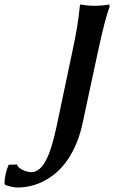

<svg xmlns="http://www.w3.org/2000/svg" viewBox="-196 -671 536 860"><path d="M56.2 -99.1 128.9 -443.8Q154.3 -562 161.1 -640.1Q161.1 -640.6 162.1 -645.5Q163.1 -650.4 163.1 -650.9Q198.7 -645 228 -645Q259.8 -645 293.9 -650.9L294.9 -641.1Q273.4 -583 243.2 -441.9Q233.4 -395.5 209.5 -285.2Q185.5 -174.8 173.8 -118.2Q158.7 -47.4 128.9 8.3Q99.1 64 60.3 98.6Q21.5 133.3 -23.7 151.1Q-68.8 168.9 -117.2 168.9Q-137.2 168.9 -170.9 158.2L-175.8 152.8Q-175.8 110.4 -157.2 66.9L-120.1 65.9Q-115.2 80.1 -94.5 90.1Q-73.7 100.1 -55.2 100.1Q-42 100.1 -29.8 93Q-17.6 85.9 -8.5 75.4Q0.5 64.9 9.5 47.6Q18.6 30.3 24.4 14.9Q30.3 -0.5 36.9 -23.2Q43.5 -45.9 47.4 -61.3Q51.3 -76.7 56.2 -99.1Z"/></svg>

Font: Linear Smooth
Style: Bold Italic
Weight: 700
Designer: Philipp H. Poll, Flanker
Foundry: Philipp H. Poll, reworked by Flanker
Version: Version 1.061 | FøM Fix